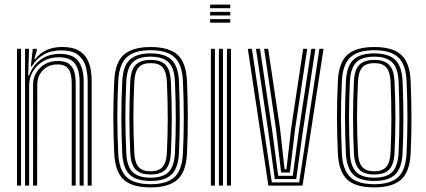

<svg xmlns="http://www.w3.org/2000/svg" viewBox="-20 -814 1868 842"><path d="M364.5 0V-457.2Q364.5 -486.2 357.2 -517.8Q350 -549.2 325.1 -571.1Q300.2 -593 248 -593Q203.5 -593 171 -574.2Q138.5 -555.5 119.2 -522.5H115.2L123.8 -600H141.2V-591.5L130.5 -554.5H134.2Q156.2 -582.5 185.9 -595.2Q215.5 -608 252.8 -608Q296.5 -608 322.4 -593.8Q348.2 -579.5 361 -556.9Q373.8 -534.2 377.9 -508.5Q382 -482.8 382 -460V0ZM54.5 0V-600H72.2V0ZM89.8 0V-600H107.2L103.8 -483.2H108Q123.8 -527.8 158.8 -552.9Q193.8 -578 243 -577.8Q300.2 -577.5 323.6 -545.9Q347 -514.2 347 -456.5V0H329.2V-454.8Q329.2 -507.5 308.5 -535.1Q287.8 -562.8 237.8 -562.8Q198 -562.8 168.9 -545.2Q139.8 -527.8 123.8 -499.9Q107.8 -472 107.8 -441.2V0ZM125 0V-442.2Q125 -484.8 155.1 -515.6Q185.2 -546.5 233.8 -546.5Q268.2 -546.5 285 -531.9Q301.8 -517.2 306.9 -495.5Q312 -473.8 312 -452V0H294.5V-451.2Q294.5 -471.2 290.1 -489.6Q285.8 -508 272.2 -519.8Q258.8 -531.5 231.5 -531.5Q194.2 -531.5 168.9 -506.6Q143.5 -481.8 143.5 -443.5L142.8 0Z M640.8 7.8Q558 7.8 521.4 -27.1Q484.8 -62 481 -140.5Q477.2 -217.8 477 -295.6Q476.8 -373.5 481 -459.5Q485 -541 523.4 -574.4Q561.8 -607.8 640.8 -607.8Q721.2 -607.8 758.8 -573.6Q796.2 -539.5 800 -459.2Q803.5 -378.2 803.6 -297.9Q803.8 -217.5 800 -140.5Q795.8 -58.8 757.2 -25.5Q718.8 7.8 640.8 7.8ZM640.8 -6.2Q712 -6.2 745.2 -37.2Q778.5 -68.2 782.2 -141.5Q785.8 -214.2 786 -292.8Q786.2 -371.2 782.2 -458.5Q779 -531.5 745.6 -562.6Q712.2 -593.8 640.8 -593.8Q569 -593.8 535.6 -562.6Q502.2 -531.5 498.5 -458.5Q494.2 -369 494.6 -293.4Q495 -217.8 498.5 -141.2Q502 -69 535.1 -37.6Q568.2 -6.2 640.8 -6.2ZM640.8 -20.5Q576.2 -20.5 547.8 -49.1Q519.2 -77.8 516 -142.5Q512.5 -221.2 512.2 -296.4Q512 -371.5 516.2 -457.5Q519.2 -524 548.9 -551.9Q578.5 -579.8 640.8 -579.8Q702.8 -579.8 732.1 -551.9Q761.5 -524 764.8 -457.8Q768.2 -375.8 768.4 -299.5Q768.5 -223.2 764.8 -142.5Q761.5 -76.5 732.1 -48.5Q702.8 -20.5 640.8 -20.5ZM640.8 -34.8Q694.8 -34.8 719.5 -60Q744.2 -85.2 747.2 -143.8Q750.8 -219.5 750.9 -294Q751 -368.5 747.2 -456.5Q744.5 -516.8 718.8 -541.1Q693 -565.5 640.8 -565.5Q585.2 -565.5 560.9 -539.8Q536.5 -514 533.8 -456.2Q530 -375.8 529.9 -301.4Q529.8 -227 533.8 -143Q536.5 -84.2 561.6 -59.5Q586.8 -34.8 640.8 -34.8ZM640.8 -48.8Q595.5 -48.8 574.6 -70.8Q553.8 -92.8 551.2 -143.2Q547.5 -225.5 547.5 -299Q547.5 -372.5 551.2 -455.8Q553.8 -508 575.1 -529.6Q596.5 -551.2 640.8 -551.2Q685.8 -551.2 706.4 -529.1Q727 -507 729.5 -455.8Q733.5 -366 733.2 -291.6Q733 -217.2 729.5 -144.2Q727 -92.8 706.1 -70.8Q685.2 -48.8 640.8 -48.8ZM640.8 -62.8Q676.5 -62.8 693.1 -81.9Q709.8 -101 712 -145Q715.5 -221.2 715.6 -293.1Q715.8 -365 712 -455Q710 -498.2 693.8 -517.8Q677.5 -537.2 640.8 -537.2Q604 -537.2 587.5 -517.8Q571 -498.2 569 -455.2Q565 -371.5 565 -299.5Q565 -227.5 569 -143.8Q571 -101 587.6 -81.9Q604.2 -62.8 640.8 -62.8Z M901.5 -778V-793.8H989.8V-778ZM901.5 -746.2V-762H989.8V-746.2ZM901.5 -714.5V-730.2H989.8V-714.5ZM975.2 0V-600H993V0ZM904.8 0V-600H922.5V0ZM940 0V-600H957.8V0Z M1157 0 1066.8 -600H1084.8L1172 -14.2H1292L1380.8 -600H1398.8L1306.8 0ZM1185 -28.8 1156.5 -237.5 1102.5 -600H1120.2L1173.5 -242.5L1200 -43H1264L1290.8 -241.5L1345.2 -600H1363L1307.8 -236L1279 -28.8ZM1212.8 -57.5 1190.5 -247.2 1138.2 -600H1156L1207.8 -252.5L1228 -71.8H1236.2L1257 -252.5L1309.5 -600H1327.2L1274 -247.5L1251.2 -57.5Z M1621.5 7.8Q1538.8 7.8 1502.1 -27.1Q1465.5 -62 1461.8 -140.5Q1458 -217.8 1457.8 -295.6Q1457.5 -373.5 1461.8 -459.5Q1465.8 -541 1504.1 -574.4Q1542.5 -607.8 1621.5 -607.8Q1702 -607.8 1739.5 -573.6Q1777 -539.5 1780.8 -459.2Q1784.2 -378.2 1784.4 -297.9Q1784.5 -217.5 1780.8 -140.5Q1776.5 -58.8 1738 -25.5Q1699.5 7.8 1621.5 7.8ZM1621.5 -6.2Q1692.8 -6.2 1726 -37.2Q1759.2 -68.2 1763 -141.5Q1766.5 -214.2 1766.8 -292.8Q1767 -371.2 1763 -458.5Q1759.8 -531.5 1726.4 -562.6Q1693 -593.8 1621.5 -593.8Q1549.8 -593.8 1516.4 -562.6Q1483 -531.5 1479.2 -458.5Q1475 -369 1475.4 -293.4Q1475.8 -217.8 1479.2 -141.2Q1482.8 -69 1515.9 -37.6Q1549 -6.2 1621.5 -6.2ZM1621.5 -20.5Q1557 -20.5 1528.5 -49.1Q1500 -77.8 1496.8 -142.5Q1493.2 -221.2 1493 -296.4Q1492.8 -371.5 1497 -457.5Q1500 -524 1529.6 -551.9Q1559.2 -579.8 1621.5 -579.8Q1683.5 -579.8 1712.9 -551.9Q1742.2 -524 1745.5 -457.8Q1749 -375.8 1749.1 -299.5Q1749.2 -223.2 1745.5 -142.5Q1742.2 -76.5 1712.9 -48.5Q1683.5 -20.5 1621.5 -20.5ZM1621.5 -34.8Q1675.5 -34.8 1700.2 -60Q1725 -85.2 1728 -143.8Q1731.5 -219.5 1731.6 -294Q1731.8 -368.5 1728 -456.5Q1725.2 -516.8 1699.5 -541.1Q1673.8 -565.5 1621.5 -565.5Q1566 -565.5 1541.6 -539.8Q1517.2 -514 1514.5 -456.2Q1510.8 -375.8 1510.6 -301.4Q1510.5 -227 1514.5 -143Q1517.2 -84.2 1542.4 -59.5Q1567.5 -34.8 1621.5 -34.8ZM1621.5 -48.8Q1576.2 -48.8 1555.4 -70.8Q1534.5 -92.8 1532 -143.2Q1528.2 -225.5 1528.2 -299Q1528.2 -372.5 1532 -455.8Q1534.5 -508 1555.9 -529.6Q1577.2 -551.2 1621.5 -551.2Q1666.5 -551.2 1687.1 -529.1Q1707.8 -507 1710.2 -455.8Q1714.2 -366 1714 -291.6Q1713.8 -217.2 1710.2 -144.2Q1707.8 -92.8 1686.9 -70.8Q1666 -48.8 1621.5 -48.8ZM1621.5 -62.8Q1657.2 -62.8 1673.9 -81.9Q1690.5 -101 1692.8 -145Q1696.2 -221.2 1696.4 -293.1Q1696.5 -365 1692.8 -455Q1690.8 -498.2 1674.5 -517.8Q1658.2 -537.2 1621.5 -537.2Q1584.8 -537.2 1568.2 -517.8Q1551.8 -498.2 1549.8 -455.2Q1545.8 -371.5 1545.8 -299.5Q1545.8 -227.5 1549.8 -143.8Q1551.8 -101 1568.4 -81.9Q1585 -62.8 1621.5 -62.8Z"/></svg>

Font: Big Shoulders Inline Text Medium
Style: Regular
Weight: 500
Designer: Patric King
Foundry: XO Type Co
Version: Version 1.000